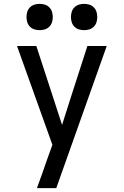

<svg xmlns="http://www.w3.org/2000/svg" viewBox="-20 -973 640 993"><path d="M171 0Q185 -38 198.5 -76Q212 -114 225 -152L251 -224L68 -735H168L301 -327L342 -456L432 -735H532L271 0ZM415 -817Q401 -817 388 -821Q375 -825 365 -835Q355 -845 351 -858Q347 -871 347 -885Q347 -899 351 -912Q355 -925 365 -935Q375 -945 388 -949Q401 -953 415 -953Q429 -953 442 -949Q455 -945 465 -935Q475 -925 479 -912Q483 -899 483 -885Q483 -871 479 -858Q475 -845 465 -835Q455 -825 442 -821Q429 -817 415 -817ZM185 -817Q171 -817 158 -821Q145 -825 135 -835Q125 -845 121 -858Q117 -871 117 -885Q117 -899 121 -912Q125 -925 135 -935Q145 -945 158 -949Q171 -953 185 -953Q199 -953 212 -949Q225 -945 235 -935Q245 -925 249 -912Q253 -899 253 -885Q253 -871 249 -858Q245 -845 235 -835Q225 -825 212 -821Q199 -817 185 -817Z"/></svg>

Font: Iosevka Medium Extended
Style: Regular
Weight: 500
Width: 7
Monospace: yes
Designer: Belleve Invis
Foundry: Belleve Invis
Version: Version 32.5.0; ttfautohint (v1.8.4)